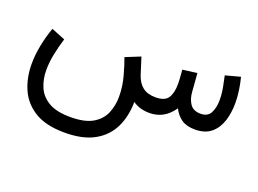

<svg xmlns="http://www.w3.org/2000/svg" viewBox="-92 -556 1367 1017"><g transform="rotate(20 591.0 -47.0)"><path d="M723.6 0Q690.9 0 667.5 -8.1Q644 -16.1 628.4 -27.8Q627.9 53.7 597.2 116.9Q566.4 180.2 502.2 215.8Q438 251.5 336.4 251.5Q231 251.5 167.7 212.9Q104.5 174.3 76.4 110.1Q48.3 45.9 48.3 -30.8Q48.3 -82.5 59.1 -137Q69.8 -191.4 88.4 -243.2L166 -211.9Q151.9 -167 142.1 -119.6Q132.3 -72.3 132.3 -27.8Q132.3 24.9 151.1 68.4Q169.9 111.8 214.4 137.7Q258.8 163.6 336.4 163.6Q418 163.6 462.6 137Q507.3 110.4 525.1 67.1Q543 23.9 543 -25.4Q543 -83.5 527.3 -140.1Q511.7 -196.8 498 -232.9L581.5 -266.6L610.8 -174.3Q624.5 -131.8 651.9 -110.4Q679.2 -88.9 724.6 -88.9Q776.4 -88.9 794.9 -116.7Q813.5 -144.5 813.5 -196.8Q813.5 -209.5 812.3 -227.1Q811 -244.6 808.6 -275.4L890.1 -285.6L897.9 -183.6Q900.4 -144 918.9 -116.5Q937.5 -88.9 979 -88.9Q1019.5 -88.9 1034.7 -119.1Q1049.8 -149.4 1049.8 -189.9Q1049.8 -226.6 1042.7 -263.7Q1035.6 -300.8 1030.3 -323.7L1113.8 -346.2Q1122.6 -313.5 1127.9 -276.6Q1133.3 -239.7 1133.3 -203.1Q1133.3 -150.4 1118.7 -104Q1104 -57.6 1070.6 -29.1Q1037.1 -0.5 979.5 0Q932.6 0 903.8 -19.5Q875 -39.1 856.9 -74.7Q829.6 -35.2 796.1 -17.6Q762.7 0 723.6 0Z"/></g></svg>

Font: Vazirmatn UI
Style: Regular
Weight: 400
Designer: Saber Rastikerdar
Foundry: Saber Rastikerdar
Version: Version 33.003